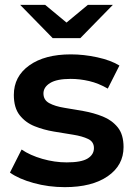

<svg xmlns="http://www.w3.org/2000/svg" viewBox="-20 -764 555 791"><path d="M247 7Q180 7 118.5 -10Q57 -27 21 -53L69 -148Q104 -124 154.5 -109.5Q205 -95 255 -95Q315 -95 341 -111Q367 -127 367 -154Q367 -180 343 -191.5Q319 -203 281.5 -209Q244 -215 202 -222Q160 -229 122.5 -244Q85 -259 61 -289.5Q37 -320 37 -373Q37 -449 100.5 -494.5Q164 -540 272 -540Q325 -540 380.5 -528Q436 -516 472 -494L424 -399Q386 -421 347.5 -430Q309 -439 271 -439Q214 -439 186.5 -422Q159 -405 159 -379Q159 -352 183 -339Q207 -326 244.5 -320Q282 -314 324 -306.5Q366 -299 403.5 -284Q441 -269 465 -239.5Q489 -210 489 -158Q489 -83 424 -38Q359 7 247 7ZM197 -607 63 -744H166L254 -671L342 -744H445L311 -607Z"/></svg>

Font: Montserrat SemiBold
Style: Regular
Weight: 600
Designer: Julieta Ulanovsky
Foundry: Julieta Ulanovsky
Version: Version 9.000; ttfautohint (v1.8.4.7-5d5b)